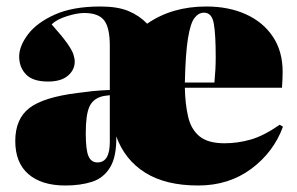

<svg xmlns="http://www.w3.org/2000/svg" viewBox="-20 -557 913 591"><path d="M181 14Q108 14 67.5 -21Q27 -56 27 -123Q27 -191 70.5 -224.5Q114 -258 220 -271Q241 -274 265 -276.5Q289 -279 318 -280V-416Q318 -472 300.5 -494.5Q283 -517 239 -517Q217 -517 185.5 -507Q154 -497 139 -482Q172 -445 187 -423.5Q202 -402 206 -389.5Q210 -377 210 -367Q210 -342 189 -324Q168 -306 128 -306Q81 -306 60 -328Q39 -350 39 -383Q39 -415 66 -451Q93 -487 148.5 -512Q204 -537 289 -537Q342 -537 375.5 -523Q409 -509 433 -484Q509 -537 615 -537Q684 -537 737 -513Q790 -489 820 -444Q850 -399 850 -336Q850 -326 849.5 -314Q849 -302 848 -287H549Q550 -237 559 -198Q568 -159 594 -137.5Q620 -116 671 -116Q712 -116 752 -127.5Q792 -139 841 -173L851 -167Q822 -88 753 -37Q684 14 590 14Q490 14 427 -25.5Q364 -65 338 -137Q339 -75 319 -42Q299 -9 263.5 2.5Q228 14 181 14ZM549 -303H640Q642 -324 643 -343Q644 -362 644 -381Q644 -452 638 -485Q632 -518 608 -518Q591 -518 578.5 -501.5Q566 -485 558.5 -438.5Q551 -392 549 -303ZM280 -57Q318 -57 318 -120V-264Q314 -263 307 -262.5Q300 -262 293 -260Q265 -252 254.5 -227Q244 -202 244 -147Q244 -95 252.5 -76Q261 -57 280 -57Z"/></svg>

Font: Literata 72pt Black
Style: Regular
Weight: 900
Designer: Latin by Veronika Burian and Jose Scaglione. Greek by Irene Vlachou. Cyrillic by Vera Evstafieva.
Foundry: TypeTogether
Version: Version 3.002